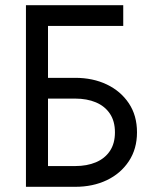

<svg xmlns="http://www.w3.org/2000/svg" viewBox="-20 -720 588 740"><path d="M127 -340H270Q315 -340 349.5 -325.5Q384 -311 403.5 -282Q423 -253 423 -210Q423 -167 403.5 -138Q384 -109 349.5 -94.5Q315 -80 270 -80H127V0H270Q338 0 391.5 -25.5Q445 -51 476.5 -98.5Q508 -146 508 -210Q508 -275 476.5 -322Q445 -369 391.5 -394.5Q338 -420 270 -420H127ZM80 -700V0H165V-620H455V-700Z"/></svg>

Font: Glinicke Jost Regular
Style: Regular
Weight: 400
Version: Version 3.710